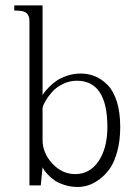

<svg xmlns="http://www.w3.org/2000/svg" viewBox="-20 -704 524 729"><path d="M91.8 0V-616.2Q91.8 -629.4 90.8 -635.7Q89.8 -642.1 84.7 -649.9Q79.6 -657.7 67.4 -660.9Q55.2 -664.1 34.2 -664.1V-683.6H141.6V-342.8Q143.1 -345.7 148.2 -352.8Q153.3 -359.9 166 -373Q178.7 -386.2 194.6 -397.2Q210.4 -408.2 234.9 -416.5Q259.3 -424.8 286.1 -424.8Q314.9 -424.8 340.3 -414.6Q365.7 -404.3 388.2 -381.8Q410.6 -359.4 423.6 -318.4Q436.5 -277.3 436.5 -221.7Q436.5 -169.4 425 -128.2Q413.6 -86.9 396 -62.5Q378.4 -38.1 356 -22Q333.5 -5.9 313.7 0Q293.9 5.9 275.4 5.9Q248.5 5.9 224.9 -1.7Q201.2 -9.3 187 -19.3Q172.9 -29.3 161.6 -41.3Q150.4 -53.2 146.7 -59.6Q143.1 -65.9 141.6 -68.8L134.8 0ZM265.6 -43Q321.3 -43 354.5 -92.5Q387.7 -142.1 387.7 -221.7Q387.7 -397.5 271.5 -397.5Q243.2 -397.5 217.5 -384.5Q191.9 -371.6 176.5 -353.5Q161.1 -335.4 151.9 -319.3Q142.6 -303.2 141.6 -293.9V-172.9Q141.6 -123 178.7 -83Q215.8 -43 265.6 -43Z"/></svg>

Font: Buda Light
Style: Regular
Weight: 300
Version: Version 1.003